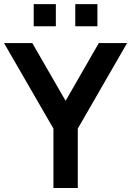

<svg xmlns="http://www.w3.org/2000/svg" viewBox="-20 -934 652 954"><path d="M354 -803.5V-913.5H464V-803.5ZM147.5 -803.5V-913.5H257.5V-803.5ZM245.5 0V-295L0 -720H140.5L306 -433L471 -720H611.5L366.5 -295V0Z"/></svg>

Font: Vela Sans Bd
Style: Bold
Weight: 700
Designer: Principal design: Mikhail Sharanda - project Manrope.
Design modification: Ravid Balaliev
Foundry: Mikhail Sharanda
Version: Version 1.001